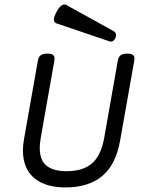

<svg xmlns="http://www.w3.org/2000/svg" viewBox="-20 -823 640 854"><path d="M545.4 -584.5Q525.9 -584.5 516.4 -577.1Q506.8 -569.8 503.9 -552.7L443.8 -211.4Q429.7 -131.3 389.2 -96.4Q348.6 -61.5 276.9 -61.5Q216.8 -61.5 186.8 -86.2Q156.7 -110.8 156.7 -165.5Q156.7 -183.1 161.6 -212.4L221.7 -552.7Q224.6 -569.8 217.8 -577.1Q210.9 -584.5 190.9 -584.5H189.9Q170.4 -584.5 160.9 -577.1Q151.4 -569.8 148.4 -552.7L87.4 -207.5Q82 -177.7 82 -154.3Q82 -73.2 132.1 -31.2Q182.1 10.7 271 10.7Q373 10.7 434.1 -39.6Q495.1 -89.8 514.2 -197.3L577.1 -552.7Q580.1 -569.8 573.2 -577.1Q566.4 -584.5 546.4 -584.5ZM281.2 -797.4Q270 -806.2 258.1 -801.3Q246.1 -796.4 231.9 -771Q207.5 -727.1 231.9 -718.8L466.8 -639.2Q475.6 -636.2 482.9 -641.1Q490.2 -646 493.7 -654.8Q501.5 -675.3 484.4 -685.1Z"/></svg>

Font: Courier Prime Code
Style: Italic
Weight: 400
Italic angle: -10°
Designer: Alan Dague-Greene
Foundry: Quote-Unquote Apps
Version: Version 3.18